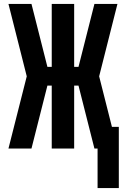

<svg xmlns="http://www.w3.org/2000/svg" viewBox="-20 -755 640 976"><path d="M476 201V0H460L379 -320H357V0H243V-320H221L140 0H23L116 -367L23 -735H140L221 -415H243V-735H357V-415H379L460 -735H577L484 -367L549 -110H584V201Z"/></svg>

Font: Iosevka SS04 XBd Ex
Style: Regular
Weight: 800
Width: 7
Monospace: yes
Designer: Belleve Invis
Foundry: Belleve Invis
Version: Version 19.0.0; ttfautohint (v1.8.4)